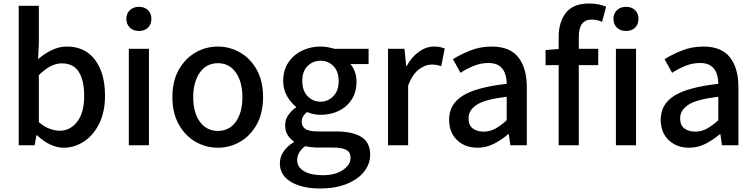

<svg xmlns="http://www.w3.org/2000/svg" viewBox="-20 -830 4315 1097"><path d="M343 14Q306 14 266.5 -4.5Q227 -23 192 -57H188L178 0H87V-797H202V-586L198 -492Q234 -524 276.5 -544Q319 -564 362 -564Q466 -564 523 -488Q580 -412 580 -284Q580 -190 546.5 -123Q513 -56 459 -21Q405 14 343 14ZM321 -83Q381 -83 421 -134.5Q461 -186 461 -282Q461 -368 431 -418Q401 -468 332 -468Q300 -468 268 -451Q236 -434 202 -401V-132Q234 -105 265 -94Q296 -83 321 -83Z M716 0V-551H831V0ZM774 -653Q742 -653 722 -672Q702 -691 702 -723Q702 -753 722 -772Q742 -791 774 -791Q806 -791 825.5 -772Q845 -753 845 -723Q845 -691 825.5 -672Q806 -653 774 -653Z M1225 14Q1156 14 1097 -20Q1038 -54 1001.5 -119Q965 -184 965 -275Q965 -367 1001.5 -431.5Q1038 -496 1097 -530Q1156 -564 1225 -564Q1293 -564 1352 -530Q1411 -496 1447 -431.5Q1483 -367 1483 -275Q1483 -184 1447 -119Q1411 -54 1352 -20Q1293 14 1225 14ZM1225 -82Q1290 -82 1327.5 -134.5Q1365 -187 1365 -275Q1365 -362 1327.5 -415.5Q1290 -469 1225 -469Q1160 -469 1122 -415.5Q1084 -362 1084 -275Q1084 -187 1122 -134.5Q1160 -82 1225 -82Z M1808 247Q1742 247 1690 230.5Q1638 214 1608.5 182Q1579 150 1579 102Q1579 67 1600 36Q1621 5 1659 -18V-22Q1638 -36 1623.5 -58.5Q1609 -81 1609 -114Q1609 -147 1628 -173.5Q1647 -200 1671 -216V-220Q1643 -242 1620.5 -280Q1598 -318 1598 -367Q1598 -429 1627.5 -473Q1657 -517 1705.5 -540.5Q1754 -564 1811 -564Q1834 -564 1854.5 -560Q1875 -556 1891 -551H2086V-464H1982Q1997 -447 2007 -421Q2017 -395 2017 -364Q2017 -304 1989.5 -261.5Q1962 -219 1915.5 -196.5Q1869 -174 1811 -174Q1772 -174 1734 -190Q1721 -179 1712.5 -166Q1704 -153 1704 -133Q1704 -109 1724 -94Q1744 -79 1796 -79H1898Q1995 -79 2045 -47.5Q2095 -16 2095 54Q2095 107 2060 151Q2025 195 1960.5 221Q1896 247 1808 247ZM1811 -249Q1854 -249 1884.5 -280.5Q1915 -312 1915 -367Q1915 -422 1885 -452.5Q1855 -483 1811 -483Q1768 -483 1737.5 -453Q1707 -423 1707 -367Q1707 -312 1737.5 -280.5Q1768 -249 1811 -249ZM1824 171Q1896 171 1939.5 141Q1983 111 1983 73Q1983 38 1957 25.5Q1931 13 1881 13H1798Q1779 13 1760 11Q1741 9 1724 5Q1699 23 1688.5 43.5Q1678 64 1678 85Q1678 125 1717 148Q1756 171 1824 171Z M2197 0V-551H2291L2301 -452H2303Q2332 -505 2373.5 -534.5Q2415 -564 2460 -564Q2480 -564 2494 -561Q2508 -558 2521 -553L2501 -452Q2486 -457 2474 -459Q2462 -461 2445 -461Q2411 -461 2374.5 -434.5Q2338 -408 2312 -342V0Z M2708 14Q2637 14 2591.5 -29.5Q2546 -73 2546 -146Q2546 -235 2624.5 -283.5Q2703 -332 2875 -351Q2875 -383 2865.5 -410Q2856 -437 2833.5 -453.5Q2811 -470 2770 -470Q2727 -470 2686.5 -453.5Q2646 -437 2611 -414L2568 -492Q2611 -519 2667.5 -541.5Q2724 -564 2790 -564Q2893 -564 2941.5 -502.5Q2990 -441 2990 -331V0H2896L2887 -63H2883Q2846 -31 2802 -8.5Q2758 14 2708 14ZM2743 -78Q2779 -78 2810 -95Q2841 -112 2875 -143V-277Q2753 -263 2705 -232Q2657 -201 2657 -155Q2657 -114 2681.5 -96Q2706 -78 2743 -78Z M3097 -458V-544L3172 -550V-619Q3172 -704 3213.5 -757Q3255 -810 3346 -810Q3375 -810 3399.5 -805Q3424 -800 3443 -792L3420 -705Q3406 -712 3390 -715Q3374 -718 3360 -718Q3287 -718 3287 -620V-551H3398V-458H3287V0H3172V-458Z M3499 0V-551H3614V0ZM3557 -653Q3525 -653 3505 -672Q3485 -691 3485 -723Q3485 -753 3505 -772Q3525 -791 3557 -791Q3589 -791 3608.5 -772Q3628 -753 3628 -723Q3628 -691 3608.5 -672Q3589 -653 3557 -653Z M3917 14Q3846 14 3800.5 -29.5Q3755 -73 3755 -146Q3755 -235 3833.5 -283.5Q3912 -332 4084 -351Q4084 -383 4074.5 -410Q4065 -437 4042.5 -453.5Q4020 -470 3979 -470Q3936 -470 3895.5 -453.5Q3855 -437 3820 -414L3777 -492Q3820 -519 3876.5 -541.5Q3933 -564 3999 -564Q4102 -564 4150.5 -502.5Q4199 -441 4199 -331V0H4105L4096 -63H4092Q4055 -31 4011 -8.5Q3967 14 3917 14ZM3952 -78Q3988 -78 4019 -95Q4050 -112 4084 -143V-277Q3962 -263 3914 -232Q3866 -201 3866 -155Q3866 -114 3890.5 -96Q3915 -78 3952 -78Z"/></svg>

Font: Source Han Sans TC Medium
Style: Regular
Weight: 500
Designer: Ryoko NISHIZUKA Ë•øÂ°öÊ∂ºÂ≠ê (kana, bopomofo & ideographs); Paul D. Hunt (Latin, Greek & Cyrillic); Sandoll Communicatio
Foundry: Adobe
Version: Version 2.004;hotconv 1.0.118;makeotfexe 2.5.65603